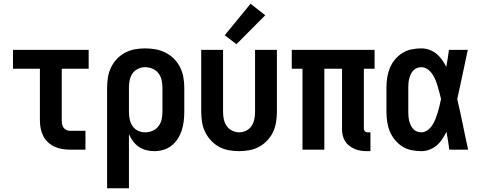

<svg xmlns="http://www.w3.org/2000/svg" viewBox="-20 -795 2540 1020"><path d="M352 0H434V-100H352Q342 -100 332.5 -104.5Q323 -109 317.5 -117Q312 -125 310 -135Q308 -145 308 -155V-430H451V-530H49V-430H192V-155Q192 -134 196 -113Q200 -92 209.5 -73Q219 -54 234.5 -39.5Q250 -25 269.5 -16Q289 -7 310 -3.5Q331 0 352 0Z M549 205H665V-82Q674 -62 687 -44.5Q700 -27 717.5 -15Q735 -3 756 2.5Q777 8 799 8Q824 8 848 1Q872 -6 891.5 -21.5Q911 -37 924.5 -58Q938 -79 945.5 -102.5Q953 -126 956 -150.5Q959 -175 959 -200V-330Q959 -358 954 -385.5Q949 -413 936.5 -438Q924 -463 904 -483Q884 -503 859 -515.5Q834 -528 806.5 -533Q779 -538 751 -538Q723 -538 696 -533Q669 -528 644.5 -515Q620 -502 601 -482Q582 -462 570 -437Q558 -412 553.5 -385Q549 -358 549 -330ZM751 -92Q731 -92 713 -100.5Q695 -109 684 -125.5Q673 -142 669 -161.5Q665 -181 665 -200V-330Q665 -350 669 -369.5Q673 -389 684 -405Q695 -421 713.5 -429.5Q732 -438 751 -438Q771 -438 790 -430Q809 -422 821.5 -406Q834 -390 838.5 -370Q843 -350 843 -330V-200Q843 -180 838.5 -160Q834 -140 821.5 -124Q809 -108 790 -100Q771 -92 751 -92Z M1250 8Q1278 8 1305 3Q1332 -2 1356 -15Q1380 -28 1399.5 -48.5Q1419 -69 1430.5 -93.5Q1442 -118 1446.5 -145.5Q1451 -173 1451 -200V-530H1335V-200Q1335 -181 1331 -161.5Q1327 -142 1316.5 -126Q1306 -110 1288 -101Q1270 -92 1250 -92Q1231 -92 1213 -101Q1195 -110 1184 -126Q1173 -142 1169 -161.5Q1165 -181 1165 -200V-530H1049V-200Q1049 -173 1053.5 -145.5Q1058 -118 1070 -93.5Q1082 -69 1101 -48.5Q1120 -28 1144 -15Q1168 -2 1195.5 3Q1223 8 1250 8ZM1236 -560 1389 -714 1311 -775 1174 -608Z M1931 8H1948V-92H1931Q1924 -92 1918.5 -97.5Q1913 -103 1913 -110V-430H1970V-530H1530V-430H1587V0H1703V-430H1797V-110Q1797 -93 1800.5 -76.5Q1804 -60 1813 -45.5Q1822 -31 1835.5 -20.5Q1849 -10 1864.5 -3.5Q1880 3 1897 5.5Q1914 8 1931 8Z M2218 8Q2240 8 2261.5 0Q2283 -8 2300 -22.5Q2317 -37 2329.5 -56Q2342 -75 2352 -95Q2356 -71 2360 -47.5Q2364 -24 2367 0H2467Q2452 -67 2438.5 -134.5Q2425 -202 2409 -268Q2424 -334 2437.5 -399.5Q2451 -465 2465 -530H2365Q2362 -508 2358.5 -485Q2355 -462 2351 -440Q2341 -459 2328.5 -477Q2316 -495 2299 -509Q2282 -523 2261 -530.5Q2240 -538 2218 -538Q2192 -538 2165.5 -532.5Q2139 -527 2117 -513Q2095 -499 2078 -478.5Q2061 -458 2051 -433.5Q2041 -409 2037 -382.5Q2033 -356 2033 -330V-200Q2033 -174 2037 -147.5Q2041 -121 2051 -97Q2061 -73 2078 -52Q2095 -31 2117 -17Q2139 -3 2165.5 2.5Q2192 8 2218 8ZM2218 -92Q2206 -92 2194.5 -96.5Q2183 -101 2175 -110Q2167 -119 2162 -130Q2157 -141 2154 -152.5Q2151 -164 2150 -176Q2149 -188 2149 -200V-330Q2149 -342 2150 -354Q2151 -366 2154 -377.5Q2157 -389 2162 -400Q2167 -411 2175 -420Q2183 -429 2194.5 -433.5Q2206 -438 2218 -438Q2236 -438 2251 -427.5Q2266 -417 2276 -402.5Q2286 -388 2293 -371Q2300 -354 2305 -337Q2310 -320 2314.5 -303Q2319 -286 2323 -269Q2319 -251 2315 -233Q2311 -215 2305.5 -197.5Q2300 -180 2293.5 -163Q2287 -146 2277 -130.5Q2267 -115 2251.5 -103.5Q2236 -92 2218 -92Z"/></svg>

Font: Iosevka SS09
Style: Bold
Weight: 700
Monospace: yes
Designer: Belleve Invis
Foundry: Belleve Invis
Version: Version 5.2.1; ttfautohint (v1.8.3)